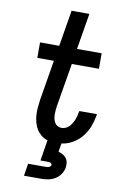

<svg xmlns="http://www.w3.org/2000/svg" viewBox="-102 -794 705 1074"><g transform="rotate(10 250.0 -257.5)"><path d="M113 220 124 150H224Q229 150 233 149.5Q237 149 241.5 147.5Q246 146 249.5 143Q253 140 254 135Q255 131 252 127.5Q249 124 245.5 122.5Q242 121 237.5 120.5Q233 120 229 120H189L208 2Q188 -4 172 -17Q156 -30 145.5 -47Q135 -64 129.5 -84.5Q124 -105 122.5 -126Q121 -147 123 -169Q125 -191 128 -213L166 -442H72V-530H181L215 -735H316L282 -530H422V-442H268L227 -198Q225 -186 224 -173.5Q223 -161 223 -148.5Q223 -136 225.5 -124Q228 -112 233.5 -102Q239 -92 249.5 -86Q260 -80 272 -80Q284 -80 295.5 -84.5Q307 -89 315.5 -98Q324 -107 330.5 -117.5Q337 -128 341.5 -139Q346 -150 349 -161.5Q352 -173 354 -185Q354 -186 354.5 -187.5Q355 -189 355 -190H455Q455 -188 454.5 -185.5Q454 -183 454 -181Q448 -148 436 -117Q424 -86 402.5 -59.5Q381 -33 351 -15.5Q321 2 288 6L280 54Q294 58 305.5 64.5Q317 71 325 81.5Q333 92 335 106Q337 120 335 135Q332 154 320 172Q308 190 290 201Q272 212 252 216Q232 220 213 220Z"/></g></svg>

Font: Iosevka Curly Semibold Oblique
Style: Regular
Weight: 600
Italic angle: -9°
Monospace: yes
Designer: Belleve Invis
Foundry: Belleve Invis
Version: Version 11.1.0; ttfautohint (v1.8.3)